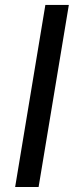

<svg xmlns="http://www.w3.org/2000/svg" viewBox="-20 -747 306 767"><path d="M255 -727.3H161.2L40.5 0H134.2Z"/></svg>

Font: Margiela Sans Text
Style: Italic
Weight: 400
Italic angle: -9.39999°
Designer: Stefan Endress, Andreas Faust
Version: Version 1.100;FEAKit 1.0